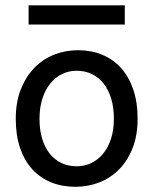

<svg xmlns="http://www.w3.org/2000/svg" viewBox="-20 -699 597 731"><path d="M130.4 -246.6Q130.4 -204.1 140.6 -170.4Q150.9 -136.7 169.7 -113.5Q188.5 -90.3 214.4 -78.1Q240.2 -65.9 272 -65.9Q301.3 -65.9 327.1 -78.1Q353 -90.3 372.3 -113.5Q391.6 -136.7 402.6 -170.4Q413.6 -204.1 413.6 -246.6Q413.6 -289.6 403.3 -323.5Q393.1 -357.4 374.3 -381.1Q355.5 -404.8 329.3 -417.2Q303.2 -429.7 272 -429.7Q242.2 -429.7 216.3 -417.2Q190.4 -404.8 171.4 -381.1Q152.3 -357.4 141.4 -323.5Q130.4 -289.6 130.4 -246.6ZM40 -246.6Q40 -309.6 59.1 -358.2Q78.1 -406.7 110.4 -440.2Q142.6 -473.6 185.5 -490.7Q228.5 -507.8 276.9 -507.8Q327.1 -507.8 368.9 -490.7Q410.6 -473.6 440.7 -440.2Q470.7 -406.7 487.3 -358.2Q503.9 -309.6 503.9 -246.6Q503.9 -183.6 484.9 -135.3Q465.8 -86.9 433.6 -54.2Q401.4 -21.5 358.4 -4.6Q315.4 12.2 267.1 12.2Q216.8 12.2 175 -4.6Q133.3 -21.5 103.3 -54.2Q73.2 -86.9 56.6 -135.3Q40 -183.6 40 -246.6ZM88.9 -678.7H455.1V-605.5H88.9Z"/></svg>

Font: Andika APac
Style: Regular
Weight: 400
Designer: Victor Gaultney, Annie Olsen, Julie Remington, Don Collingsworth, Eric Hays, Becca Hirsbrunner
Foundry: SIL International
Version: Version 5.000